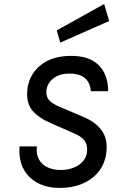

<svg xmlns="http://www.w3.org/2000/svg" viewBox="-20 -931 598 964"><path d="M277 12.5Q219 12.5 172.2 -10.8Q125.5 -34 99.5 -80.2Q73.5 -126.5 78 -196H165Q161 -155 176.5 -128.8Q192 -102.5 220.8 -90Q249.5 -77.5 284.5 -77.5Q322 -77.5 350.8 -89.5Q379.5 -101.5 397 -122Q414.5 -142.5 417 -169Q420.5 -205 403 -226.8Q385.5 -248.5 346 -264L242.5 -309.5Q176.5 -337 143.8 -374.5Q111 -412 117 -479Q125 -555.5 182.8 -603Q240.5 -650.5 338 -650.5Q429.5 -650.5 476.2 -603Q523 -555.5 523 -473H436Q433.5 -514 407.5 -537.8Q381.5 -561.5 329 -561.5Q278 -561.5 247.5 -537.2Q217 -513 213 -476Q210.5 -446 226.8 -427.8Q243 -409.5 280 -394.5L397.5 -344.5Q458 -319.5 489.2 -278Q520.5 -236.5 514.5 -172Q510 -117.5 480.5 -76.2Q451 -35 399.5 -11.2Q348 12.5 277 12.5ZM282.5 -717 265 -778.5 503 -911 528 -825.5Z"/></svg>

Font: Karla Medium
Style: Italic
Weight: 500
Italic angle: -8°
Designer: Jonathan Pinhorn
Version: Version 2.001